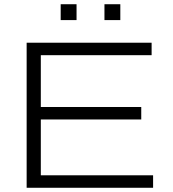

<svg xmlns="http://www.w3.org/2000/svg" viewBox="-20 -888 816 908"><path d="M106 0V-686H697V-627H173V-382H648V-323H173V-59H704V0ZM267 -793V-868H342V-793ZM474 -793V-868H549V-793Z"/></svg>

Font: Archivo SemiExpanded ExtraLight
Style: Regular
Weight: 250
Width: 6
Designer: Hector Gatti
Foundry: Omnibus-Type
Version: Version 2.001